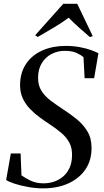

<svg xmlns="http://www.w3.org/2000/svg" viewBox="-20 -998 556 1029"><path d="M210.5 11.5Q171 11.5 129.8 4Q88.5 -3.5 56.8 -14Q25 -24.5 13 -33.5L38 -175.5H90.5L95 -58.5Q113.5 -44.5 143.5 -30Q173.5 -15.5 214 -15.5Q242 -15.5 268.8 -24.2Q295.5 -33 317 -50.8Q338.5 -68.5 351.8 -96.2Q365 -124 366 -161.5Q367.5 -203.5 352 -232.8Q336.5 -262 309.2 -285.2Q282 -308.5 247 -331.5Q219.5 -349.5 191.2 -370.2Q163 -391 139.8 -415.5Q116.5 -440 102.2 -470.5Q88 -501 87.5 -539.5Q87.5 -608.5 119.8 -656Q152 -703.5 207.5 -727.8Q263 -752 331.5 -752Q372 -752 406.8 -745.5Q441.5 -739 467.5 -729.8Q493.5 -720.5 507.5 -712.5L484.5 -579H433.5L427.5 -691.5Q414 -703.5 390.2 -714.5Q366.5 -725.5 326.5 -725.5Q289 -725.5 256.5 -708.8Q224 -692 204.2 -660Q184.5 -628 184 -582.5Q183.5 -541 202 -511.5Q220.5 -482 251.5 -458.8Q282.5 -435.5 319 -411.5Q357 -387 391.5 -359Q426 -331 448.2 -294.2Q470.5 -257.5 470.5 -206.5Q471.5 -140.5 438.8 -91.5Q406 -42.5 347.2 -15.5Q288.5 11.5 210.5 11.5ZM168.5 -809 319 -977.5H394L477 -804.5L462 -799Q433 -824 404 -849.8Q375 -875.5 348 -903Q313 -877 271.5 -852.2Q230 -827.5 182.5 -800Z"/></svg>

Font: Merriweather 144pt
Style: Italic
Weight: 400
Italic angle: -7.8°
Version: Version 2.101